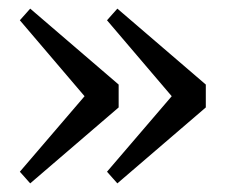

<svg xmlns="http://www.w3.org/2000/svg" viewBox="-20 -475 527 445"><path d="M50 -455 255 -279V-226L50 -50L26 -77L176 -252L26 -428ZM252 -455 457 -279V-226L252 -50L228 -77L378 -252L228 -428Z"/></svg>

Font: Source Serif Pro
Style: Regular
Weight: 400
Designer: Frank Grießhammer
Foundry: Adobe Systems Incorporated
Version: Version 3.001;hotconv 1.0.111;makeotfexe 2.5.65597